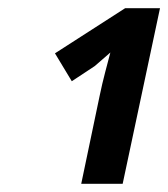

<svg xmlns="http://www.w3.org/2000/svg" viewBox="-20 -863 410 468"><path d="M223 -630Q229 -659 236.5 -687.5Q244 -716 249 -735Q241 -728 230 -718.5Q219 -709 211 -702L155 -665L114 -733L285 -843H370L279 -415H178Z"/></svg>

Font: Noto Sans Display SemiBold
Style: Italic
Weight: 600
Italic angle: -12°
Designer: Monotype Design Team
Foundry: Monotype Imaging Inc.
Version: Version 2.003